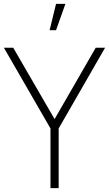

<svg xmlns="http://www.w3.org/2000/svg" viewBox="-20 -965 559 985"><path d="M239 -306 0 -720H48L260 -354L471 -720H519L281 -306V0H239ZM234.5 -810H267.5L315.5 -945H267.5Z"/></svg>

Font: Tap Sans
Style: Regular
Weight: 400
Designer: Tap Payments
Foundry: Tap Payments
Version: Version 1.001;Glyphs 3.1.2 (3151)